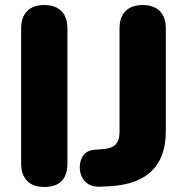

<svg xmlns="http://www.w3.org/2000/svg" viewBox="-20 -734 742 763"><path d="M156 9Q112 9 88 -15Q64 -39 64 -85V-620Q64 -666 88 -690Q112 -714 156 -714Q200 -714 224 -690Q248 -666 248 -620V-85Q248 9 156 9ZM380 8Q340 10 318.5 -12.5Q297 -35 297 -70Q297 -98 312 -117.5Q327 -137 357 -139L385 -141Q422 -143 438.5 -159Q455 -175 455 -210V-621Q455 -666 479 -690Q503 -714 547 -714Q591 -714 615 -690Q639 -666 639 -621V-213Q639 -6 416 6Z"/></svg>

Font: Chiron GoRound TC H
Style: Regular
Weight: 900
Designer: Ryoko NISHIZUKA 西塚涼子 (kana, bopomofo & ideographs); Paul D. Hunt (Latin, Greek & Cyrillic); Sandoll Communications 산돌커뮤니
Foundry: Adobe
Version: Version 1.000;hotconv 1.1.1;makeotfexe 2.6.0